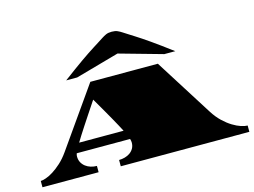

<svg xmlns="http://www.w3.org/2000/svg" viewBox="-119 -1143 1793 1353"><g transform="rotate(-15 778.0 -466.5)"><path d="M390.6 -684.1Q436 -718.3 472.7 -744.9Q509.3 -771.5 539.1 -792.5Q568.8 -813.5 593.3 -829.6Q617.7 -845.7 638.7 -859.1Q659.7 -872.6 678.5 -884.3Q697.3 -896 715.8 -908.2Q730 -917.5 746.3 -925Q762.7 -932.6 788.6 -932.6Q814.5 -932.6 830.8 -925Q847.2 -917.5 861.3 -908.2Q879.9 -896 898.7 -884.3Q917.5 -872.6 938.5 -859.1Q959.5 -845.7 983.9 -829.6Q1008.3 -813.5 1038.1 -792.5Q1067.9 -771.5 1104.5 -744.9Q1141.1 -718.3 1186.5 -684.1H1106.4L788.6 -773.4L470.7 -684.1ZM34.2 -45.9Q48.3 -45.9 72.8 -54.2Q97.2 -62.5 126.5 -80.8Q155.8 -99.1 187.5 -127.9Q219.2 -156.7 248.5 -198.2L552.2 -630.4H1044.9L1311 -209Q1338.9 -165 1371.6 -134Q1404.3 -103 1436.3 -83.5Q1468.3 -64 1496.3 -54.9Q1524.4 -45.9 1543.5 -45.9V0H605.5V-45.9Q627 -45.9 648.2 -51.8Q669.4 -57.6 686.3 -69.6Q703.1 -81.5 713.4 -99.6Q723.6 -117.7 723.6 -142.1Q723.6 -152.3 718.8 -168.9H329.6Q327.1 -162.1 326.2 -156.7Q325.2 -151.4 325.2 -146.5Q325.2 -121.6 335.4 -102.8Q345.7 -84 362.5 -71.3Q379.4 -58.6 400.6 -52.2Q421.9 -45.9 443.8 -45.9V0H34.2ZM689.5 -236.8Q679.2 -256.3 665.5 -282Q651.9 -307.6 633.3 -340.3Q614.7 -373 591.6 -413.6Q568.4 -454.1 539.1 -503.9Q505.4 -453.1 478 -412.1Q450.7 -371.1 429.4 -338.4Q408.2 -305.7 392.3 -280.8Q376.5 -255.9 365.2 -236.8Z"/></g></svg>

Font: Asset
Style: Regular
Weight: 400
Designer: Riccardo De Franceschi
Foundry: Sorkin Type Co.
Version: Version 1.001